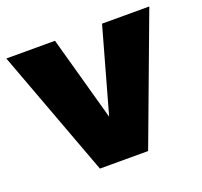

<svg xmlns="http://www.w3.org/2000/svg" viewBox="-108 -658 811 771"><g transform="rotate(-20 297.5 -272.0)"><path d="M-8 -544H200L300 -183L401 -544H603L400 0H194Z"/></g></svg>

Font: Alexandria ExtraBold
Style: Regular
Weight: 800
Designer: Mohamed Gaber
Foundry: Kief Type Foundry
Version: Version 5.100